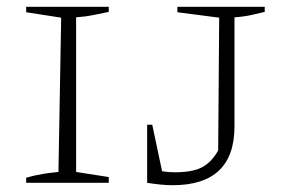

<svg xmlns="http://www.w3.org/2000/svg" viewBox="-20 -538 840 565"><path d="M57 0V-15Q81 -22 105 -26Q129 -30 152 -32L160 -486L57 -502V-518H300V-503Q280 -499 256 -494Q232 -489 204 -487V-32L300 -17V0ZM413 0V-171H428L457 -34Q477 -31 494 -31Q546 -31 574 -45.5Q602 -60 622 -95L625 -486L502 -502V-518H759V-503Q743 -499 720.5 -494Q698 -489 670 -487V-166Q670 7 488 7Q470 7 451 5Q432 3 413 0Z"/></svg>

Font: Piazzolla SC ExtraLight
Style: Regular
Weight: 200
Designer: Juan Pablo del Peral
Foundry: Huerta Tipografica
Version: Version 1.330